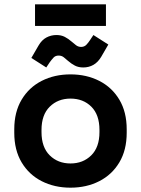

<svg xmlns="http://www.w3.org/2000/svg" viewBox="-20 -854 652 888"><path d="M306 14Q232 14 173 -16Q114 -46 80 -103Q46 -160 46 -240V-256Q46 -336 80 -393Q114 -450 173 -480Q232 -510 306 -510Q380 -510 439 -480Q498 -450 532 -393Q566 -336 566 -256V-240Q566 -160 532 -103Q498 -46 439 -16Q380 14 306 14ZM306 -98Q364 -98 402 -135.5Q440 -173 440 -243V-253Q440 -323 402.5 -360.5Q365 -398 306 -398Q248 -398 210 -360.5Q172 -323 172 -253V-243Q172 -173 210 -135.5Q248 -98 306 -98ZM210 -566 194 -542 125 -586 158 -643Q173 -669 194.5 -680.5Q216 -692 241 -692Q263 -692 279.5 -683.5Q296 -675 312 -661Q321 -653 331.5 -645Q342 -637 355 -637Q370 -637 379.5 -647Q389 -657 396 -668L412 -692L481 -648L448 -591Q433 -566 412 -554Q391 -542 365 -542Q343 -542 326.5 -550.5Q310 -559 294 -573Q285 -581 275 -589Q265 -597 251 -597Q236 -597 227 -587Q218 -577 210 -566ZM470 -734H142V-834H470Z"/></svg>

Font: Space Grotesk Variable Light
Style: Regular
Weight: 300
Designer: Florian Karsten
Foundry: Florian Karsten
Version: Version 2.000